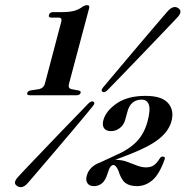

<svg xmlns="http://www.w3.org/2000/svg" viewBox="-20 -736 742 768"><path d="M186 -665.5Q172.5 -665.5 176 -676.5Q179 -687.5 193 -687.5H226.5Q257.5 -687.5 276.8 -692.8Q296 -698 311.5 -710Q321.5 -715.5 327.5 -715.5Q340 -715.5 336.5 -703L256 -401Q251 -383 265.5 -379.5L295 -374Q304.5 -371.5 302.5 -364.5Q299.5 -355 286.5 -355H99.5Q86 -355 89 -364.5Q91 -372 103.5 -374.5L136.5 -379.5Q154.5 -383.5 159.5 -401L225 -649Q229.5 -665.5 215 -665.5ZM409.5 -375Q398 -363.5 390 -369Q382 -373.5 392.5 -386.5Q402.5 -398.5 424 -424Q445.5 -449.5 473 -482.2Q500.5 -515 529.8 -549.5Q559 -584 585 -614.5Q611 -645 629 -666Q647 -687 652 -692.5Q674 -716 693 -703.5Q712 -690.5 690 -667Q685.5 -662 666.2 -641.8Q647 -621.5 619.2 -592.5Q591.5 -563.5 559.8 -530.5Q528 -497.5 498 -466.2Q468 -435 444.5 -410.8Q421 -386.5 409.5 -375ZM333.5 -322Q345.5 -334 354 -329Q362 -324 351 -311Q341.5 -299 320.2 -273.5Q299 -248 271.2 -215Q243.5 -182 214 -147.5Q184.5 -113 158.2 -82Q132 -51 113.5 -29.8Q95 -8.5 90 -2.5Q68.5 21 48.5 8Q29.5 -4 52.5 -28.5Q57.5 -34.5 77 -55Q96.5 -75.5 124.5 -104.8Q152.5 -134 184.2 -167.2Q216 -200.5 246.2 -231.8Q276.5 -263 299.8 -287Q323 -311 333.5 -322ZM327 -33Q337 -71 382.5 -87L439.5 -113.5Q495.5 -137.5 526 -169Q556.5 -200.5 570 -249.5Q582.5 -296.5 575.5 -317Q568.5 -337.5 547 -337.5Q502 -337.5 489.5 -288.5L481 -257.5Q475.5 -236.5 459.5 -224Q443.5 -211.5 424 -211.5Q404.5 -211.5 396.2 -223.2Q388 -235 393.5 -255.5Q403.5 -292.5 447 -322.5Q490.5 -352.5 562.5 -352.5Q627 -352.5 652.2 -323.8Q677.5 -295 666 -251.5Q655.5 -212.5 616.8 -181Q578 -149.5 495.5 -117.5L440.5 -96.5Q443 -96.5 445 -96.5Q467.5 -96.5 488 -89Q508.5 -81.5 527.5 -74Q546.5 -66.5 564.5 -66.5Q582.5 -66.5 595 -74.8Q607.5 -83 619.5 -103Q624.5 -110.5 632 -109.5Q643 -109 638 -97Q617 -38 589.2 -14.8Q561.5 8.5 528 8.5Q498 8.5 481.2 -4.5Q464.5 -17.5 453 -55Q443 -76 434 -76Q427.5 -76 421.8 -68.8Q416 -61.5 410.5 -42.5Q402 -14.5 388.2 -3Q374.5 8.5 355.5 8.5Q337.5 8.5 329.8 -3Q322 -14.5 327 -33Z"/></svg>

Font: Fraunces 72pt SemiBold
Style: Italic
Weight: 600
Italic angle: -16°
Version: Version 1.000;[b76b70a41]